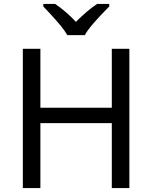

<svg xmlns="http://www.w3.org/2000/svg" viewBox="-20 -964 781 984"><path d="M643 0H553V-333H187V0H97V-714H187V-412H553V-714H643ZM325 -784Q312 -807 290 -833.5Q268 -860 244 -886Q220 -912 202 -931V-944H262Q288 -927 316 -903Q344 -879 369 -852Q396 -879 424 -903Q452 -927 478 -944H540V-931Q521 -912 496.5 -886Q472 -860 449.5 -833.5Q427 -807 415 -784Z"/></svg>

Font: Go Noto Current
Style: Regular
Weight: 400
Designer: Monotype Design Team
Foundry: Monotype Imaging Inc.
Version: Version 2.007; ttfautohint (v1.8) -l 8 -r 50 -G 200 -x 14 -D